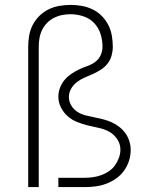

<svg xmlns="http://www.w3.org/2000/svg" viewBox="-20 -763 640 783"><path d="M95 0V-572Q95 -595 99 -618Q103 -641 113.5 -661.5Q124 -682 141 -698.5Q158 -715 178.5 -725Q199 -735 222 -739Q245 -743 268 -743Q291 -743 313.5 -739Q336 -735 357 -725Q378 -715 394.5 -698.5Q411 -682 421.5 -661.5Q432 -641 436 -618Q440 -595 440 -572Q440 -554 435 -536Q430 -518 418.5 -503.5Q407 -489 391.5 -479Q376 -469 359.5 -461.5Q343 -454 326 -447Q309 -440 294.5 -429Q280 -418 270.5 -402Q261 -386 261 -368Q261 -349 270.5 -333Q280 -317 295.5 -307Q311 -297 329 -292.5Q347 -288 365 -284.5Q383 -281 400.5 -276.5Q418 -272 435 -264.5Q452 -257 466.5 -245.5Q481 -234 491.5 -219.5Q502 -205 507.5 -187Q513 -169 513 -151Q513 -129 506 -107Q499 -85 485.5 -66.5Q472 -48 453.5 -35Q435 -22 414 -14Q393 -6 370.5 -3Q348 0 326 0H218V-38H326Q343 -38 360 -40.5Q377 -43 393.5 -49Q410 -55 424.5 -65Q439 -75 449 -89Q459 -103 465 -119.5Q471 -136 471 -153Q471 -176 458 -195.5Q445 -215 425 -226Q405 -237 382.5 -241.5Q360 -246 338 -251.5Q316 -257 294.5 -265.5Q273 -274 256 -289Q239 -304 228.5 -325Q218 -346 218 -369Q218 -387 224.5 -404.5Q231 -422 242.5 -436Q254 -450 269 -460.5Q284 -471 300.5 -479Q317 -487 334.5 -493Q352 -499 367 -509.5Q382 -520 390 -537Q398 -554 398 -572Q398 -599 390 -624.5Q382 -650 364 -669Q346 -688 320 -696.5Q294 -705 268 -705Q250 -705 232.5 -701.5Q215 -698 199.5 -690Q184 -682 171.5 -669Q159 -656 151.5 -640.5Q144 -625 141 -607.5Q138 -590 138 -572V0Z"/></svg>

Font: Iosevka Aile Extralight
Style: Regular
Weight: 200
Designer: Belleve Invis
Foundry: Belleve Invis
Version: Version 31.1.0; ttfautohint (v1.8.4)